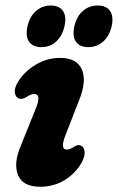

<svg xmlns="http://www.w3.org/2000/svg" viewBox="-20 -682 438 713"><path d="M228.5 -126.5Q240 -126.5 256.5 -138Q270.5 -147 281 -141Q291.5 -136.5 294 -120.5Q296.5 -104.5 284 -79.5Q261.5 -39 221 -13.8Q180.5 11.5 130 11.5Q64.5 11.5 47 -31.8Q29.5 -75 56.5 -139L110.5 -273Q124 -305.5 122.5 -319.2Q121 -333 106.5 -333Q95.5 -333 77 -321Q61 -311.5 49.5 -316.5Q38 -321 35.2 -337.2Q32.5 -353.5 46.5 -377.5Q69.5 -415.5 111.8 -441.2Q154 -467 203 -467Q265.5 -467 284 -423.8Q302.5 -380.5 274 -310.5L224 -182Q201.5 -126.5 228.5 -126.5ZM133.4 -507Q101.8 -507 87.9 -527.2Q74 -547.5 82 -584Q90 -620.5 113.4 -641Q136.8 -661.5 168.4 -661.5Q200.4 -661.5 214.1 -641Q227.8 -620.5 219.3 -584Q211.3 -548.5 188.6 -527.8Q165.8 -507 133.4 -507ZM307.8 -507Q275.8 -507 261.9 -527.2Q248 -547.5 256 -584Q264 -620.5 287.4 -641Q310.8 -661.5 342.3 -661.5Q375.2 -661.5 388.9 -641Q402.6 -620.5 394.6 -584Q386.2 -548.5 363.2 -527.8Q340.2 -507 307.8 -507Z"/></svg>

Font: Fraunces 72pt SuperSoft
Style: Bold Italic
Weight: 700
Italic angle: -16°
Version: Version 1.000;[0bf87f6ff]